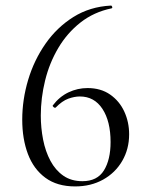

<svg xmlns="http://www.w3.org/2000/svg" viewBox="-20 -656 530 689"><path d="M294 -340Q341.8 -340 375.2 -316.7Q408.6 -293.4 426 -255.7Q443.4 -218 443.4 -174Q443.4 -121.2 418.6 -78.5Q393.8 -35.8 349.9 -11.4Q306 13 249.6 13Q185 13 142.8 -18.1Q100.6 -49.2 80.2 -103.3Q59.8 -157.4 59.8 -226.6Q59.8 -298.4 81 -369.3Q102.2 -440.2 143.3 -499.1Q184.4 -558 243.4 -595Q302.4 -632 378 -636Q381.2 -636 382.6 -631.5Q384 -627 380.2 -626Q316.6 -612.8 268.8 -575.2Q221 -537.6 189.2 -483.9Q157.4 -430.2 141.9 -367.3Q126.4 -304.4 126.4 -241.6Q126.4 -197.2 134.7 -154.9Q143 -112.6 161 -78.9Q179 -45.2 207.3 -25.5Q235.6 -5.8 275.8 -5.8Q329 -5.8 352.9 -44.4Q376.8 -83 376.8 -146.2Q376.8 -220.8 347.6 -265.3Q318.4 -309.8 266.6 -309.8Q247 -309.8 225 -301.8Q203 -293.8 179.8 -270Q176.6 -268 172.4 -271.6Q168.2 -275.2 169.2 -277.4Q193 -309 225.6 -324.5Q258.2 -340 294 -340Z"/></svg>

Font: Cormorant Infant Light
Style: Regular
Weight: 300
Designer: Christian Thalmann (Catharsis Fonts)
Foundry: Catharsis Fonts
Version: Version 4.001